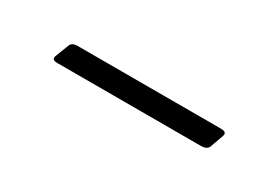

<svg xmlns="http://www.w3.org/2000/svg" viewBox="-13 -399 362 250"><g transform="rotate(30 168.0 -274.0)"><path d="M282 -290.5Q291.5 -290.5 288.5 -283L281.5 -263.5Q279 -258 270.5 -258H54.5Q45 -258 48 -265L55.5 -284.5Q57.5 -290.5 66 -290.5Z"/></g></svg>

Font: Fraunces 72pt Thin
Style: Regular
Weight: 100
Version: Version 1.000;[b76b70a41]